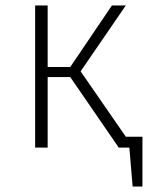

<svg xmlns="http://www.w3.org/2000/svg" viewBox="-20 -542 552 705"><path d="M442 -40 276 -280 442 -522H391L238 -296H155V-522H109V0H155V-259H238L416 0H455L467 143H503V-40Z"/></svg>

Font: Fira Sans ExtraLight
Style: Regular
Weight: 200
Designer: bBox Type GmbH & Carrois Corporate GbR & Edenspiekermann AG
Foundry: bBox Type GmbH & Carrois Corporate GbR & Edenspiekermann AG
Version: Version 4.300;PS 004.300;hotconv 1.0.88;makeotf.lib2.5.64775